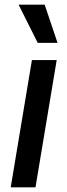

<svg xmlns="http://www.w3.org/2000/svg" viewBox="-20 -803 289 823"><path d="M25.9 0 116.8 -545.5H223L132.1 0ZM226.6 -619.3H141.7L59.7 -783H171.5Z"/></svg>

Font: Inter UI Medium
Style: Italic
Weight: 500
Italic angle: 9.39999°
Designer: Rasmus Andersson
Foundry: rsms
Version: 3.2;8d6f07862